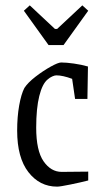

<svg xmlns="http://www.w3.org/2000/svg" viewBox="-20 -687 376 716"><path d="M44 -200Q44 -251 51.5 -293.5Q59 -336 71 -359Q84 -379 112.5 -401Q141 -423 169 -438.5Q197 -454 208 -454Q227 -454 255.5 -450Q284 -446 308 -439L306 -318H260L249 -393Q214 -406 190 -406Q184 -406 175 -402Q166 -398 158 -391Q138 -375 126.5 -329Q115 -283 115 -211Q115 -125 142.5 -85.5Q170 -46 210 -46L309 -47V-14Q282 -7 243 1Q204 9 193 9Q128 9 86 -45Q44 -99 44 -200ZM69 -647 91 -667 185 -579H193L287 -667L309 -647L217 -519H161Z"/></svg>

Font: Grenze Light
Style: Regular
Weight: 300
Designer: Renata Polastri
Foundry: Omnibus-Type
Version: Version 1.002; ttfautohint (v1.8)